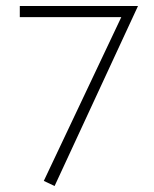

<svg xmlns="http://www.w3.org/2000/svg" viewBox="-20 -482 515 640"><path d="M162 138 126 121 391 -439 411 -425H46V-462H440Z"/></svg>

Font: Ysabeau SC ExtraLight
Style: Regular
Weight: 250
Designer: Christian Thalmann (Catharsis Fonts)
Version: Version 2.001;gftools[0.9.30]; featfreeze: smcp